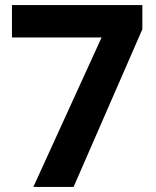

<svg xmlns="http://www.w3.org/2000/svg" viewBox="-20 -734 612 754"><path d="M111 0 379 -587H27V-714H539V-619L269 0Z"/></svg>

Font: Noto Sans Tai Tham
Style: Bold
Weight: 700
Designer: Monotype Design Team 2013. Revised by David WIlliams 2020
Foundry: Monotype Imaging Inc.
Version: Version 2.002; ttfautohint (v1.8.4.7-5d5b)